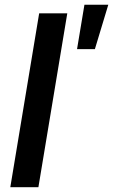

<svg xmlns="http://www.w3.org/2000/svg" viewBox="-20 -783 473 803"><path d="M261.4 -727.3H143.8L23.1 0H140.6ZM302.2 -577.4H376.8L432.9 -763.1H333.1Z"/></svg>

Font: Magic Ui Pro Semi Bold
Style: Italic
Weight: 600
Italic angle: -9.39999°
Designer: Stefan Endress, Andreas Faust
Version: Version 1.000;FEAKit 1.0